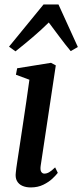

<svg xmlns="http://www.w3.org/2000/svg" viewBox="-20 -831 370 862"><path d="M118 10.5Q96.5 10.5 80.2 3.2Q64 -4 56 -18.8Q48 -33.5 51 -56.5Q52.5 -73 57.5 -105.2Q62.5 -137.5 69 -180.8Q75.5 -224 83 -273.5Q90.5 -323 98 -374.2Q105.5 -425.5 112 -473L51.5 -495.5L57 -524.5L209 -549L230.5 -537.5L162.5 -86Q160 -67.5 165.2 -59.5Q170.5 -51.5 179 -51.5Q189.5 -51.5 200.2 -57.5Q211 -63.5 227.5 -79.5L239.5 -55Q232 -45 215.8 -29.5Q199.5 -14 174.8 -1.8Q150 10.5 118 10.5ZM49.5 -600.5 20.5 -621.5 175.5 -811H242.5L329.5 -620L297.5 -601.5Q272.5 -631.5 248.8 -663.5Q225 -695.5 199 -730Q165.5 -697 128 -665Q90.5 -633 49.5 -600.5Z"/></svg>

Font: Merriweather 60pt Medium
Style: Italic
Weight: 500
Italic angle: -7.8°
Version: Version 2.101